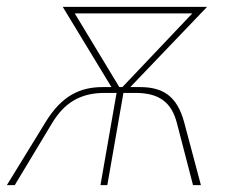

<svg xmlns="http://www.w3.org/2000/svg" viewBox="-39 -540 679 560"><path d="M94 -184 -19 0H4L113 -181C148 -239 194 -269 266 -269H301L254 0H274L321 -269H356C428 -269 462 -239 477 -181L524 0H547L498 -184C477 -261 435 -286 369 -286H341L565 -520H144L286 -286H260C195 -286 141 -261 94 -184ZM179 -501H522L318 -286H309Z"/></svg>

Font: Fixel Text 20240404 Thin
Style: Italic
Weight: 100
Width: 4
Italic angle: -10°
Designer: AlfaBravo + MacPaw
Foundry: Kyrylo Tkachov, Marchela Mozhyna, Serhii Makarenko, Maria Weinstein, Zakhar Kryvoshyya
Version: Version 1.211;Glyphs 3.2 (3225)